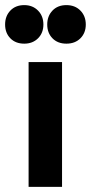

<svg xmlns="http://www.w3.org/2000/svg" viewBox="-54 -732 356 752"><path d="M189 0H58V-489H189ZM206 -561Q172 -561 151.5 -582Q131 -603 131 -636Q131 -669 151.5 -690.5Q172 -712 206 -712Q240 -712 261 -690.5Q282 -669 282 -636Q282 -603 261 -582Q240 -561 206 -561ZM41 -561Q7 -561 -13.5 -582Q-34 -603 -34 -636Q-34 -669 -13.5 -690.5Q7 -712 41 -712Q74 -712 95 -690.5Q116 -669 116 -636Q116 -603 95 -582Q74 -561 41 -561Z"/></svg>

Font: Gabarito SemiBold
Style: Regular
Weight: 600
Designer: Leandro Assis / Alvaro Franca / Felipe Casaprima
Foundry: Naipe Foundry
Version: Version 1.000